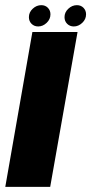

<svg xmlns="http://www.w3.org/2000/svg" viewBox="-64 -724 353 744"><path d="M-43.5 0 61.5 -600H236.5L130.5 0ZM84 -621.5Q68.5 -621.5 58.2 -631.8Q48 -642 48 -657.5Q48 -676.5 62.8 -690.2Q77.5 -704 96 -704Q111.5 -704 121.5 -693.8Q131.5 -683.5 131.5 -668.5Q131.5 -649.5 116.8 -635.5Q102 -621.5 84 -621.5ZM222 -621.5Q206.5 -621.5 196.2 -631.8Q186 -642 186 -657.5Q186 -676.5 200.8 -690.2Q215.5 -704 234 -704Q249.5 -704 259.5 -693.8Q269.5 -683.5 269.5 -668.5Q269.5 -649.5 254.8 -635.5Q240 -621.5 222 -621.5Z"/></svg>

Font: Anybody UltraCondensed Black
Style: Italic
Weight: 900
Width: 1
Italic angle: -10°
Designer: Tyler Finck
Foundry: Etcetera Type Company
Version: Version 1.010; ttfautohint (v1.8.3) -l 8 -r 50 -G 200 -x 14 